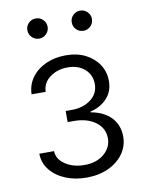

<svg xmlns="http://www.w3.org/2000/svg" viewBox="-84 -799 653 865"><g transform="rotate(-10 242.0 -366.0)"><path d="M242.2 6.8Q189 6.8 145.8 -11.2Q102.5 -29.3 76.7 -61.5Q50.8 -93.8 50.3 -136.2H117.7Q118.7 -99.1 155 -75Q191.4 -50.8 242.2 -50.8Q297.4 -50.8 332 -79.8Q366.7 -108.9 366.7 -151.4Q366.7 -197.3 328.6 -225.8Q290.5 -254.4 228.5 -254.4H200.7V-305.2H228.5Q280.8 -305.2 315.9 -331.8Q351.1 -358.4 351.1 -402.3Q351.1 -443.8 321.3 -470.5Q291.5 -497.1 243.2 -497.1Q195.8 -497.1 161.9 -471.9Q127.9 -446.8 127 -405.8H62.5Q63.5 -449.2 87.9 -482.4Q112.3 -515.6 153.1 -533.9Q193.8 -552.2 244.1 -552.2Q295.9 -552.2 334.5 -532.5Q373 -512.7 394.5 -479.5Q416 -446.3 416 -404.8Q416 -356.4 386 -325Q356 -293.5 310.1 -283.2V-279.8Q371.1 -269 403.6 -233.9Q436 -198.7 436 -147.5Q436 -103.5 411.1 -68.6Q386.2 -33.7 342.3 -13.4Q298.3 6.8 242.2 6.8ZM140.1 -647Q121.1 -647 107.4 -660.6Q93.8 -674.3 93.8 -693.4Q93.8 -712.4 107.4 -725.8Q121.1 -739.3 140.1 -739.3Q159.2 -739.3 172.9 -725.8Q186.5 -712.4 186.5 -693.4Q186.5 -674.3 172.9 -660.6Q159.2 -647 140.1 -647ZM343.3 -647Q323.7 -647 310.3 -660.6Q296.9 -674.3 296.9 -693.4Q296.9 -712.4 310.3 -725.8Q323.7 -739.3 343.3 -739.3Q362.3 -739.3 375.7 -725.8Q389.2 -712.4 389.2 -693.4Q389.2 -674.3 375.7 -660.6Q362.3 -647 343.3 -647Z"/></g></svg>

Font: Inter Light
Style: Regular
Weight: 300
Designer: Rasmus Andersson
Foundry: rsms
Version: Version 4.000;git-a52131595